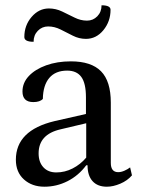

<svg xmlns="http://www.w3.org/2000/svg" viewBox="-20 -694 536 726"><path d="M148 12Q101 12 70.5 -15.5Q40 -43 40 -90Q40 -201 186 -236L305 -263V-326Q305 -379 287.5 -403Q270 -427 234 -427Q190 -427 166.5 -399.5Q143 -372 142 -320Q131 -308 106 -308Q65 -308 65 -348Q65 -381 89 -406.5Q113 -432 154.5 -447Q196 -462 248 -462Q325 -462 362 -424.5Q399 -387 399 -306V-78Q399 -43 427 -43Q438 -43 450.5 -48.5Q463 -54 472 -61L479 -31Q462 -11 435 0.5Q408 12 384 12Q349 12 330 -9Q311 -30 311 -69H306Q277 -30 235.5 -9Q194 12 148 12ZM193 -42Q225 -42 254.5 -57Q284 -72 306 -98V-228L209 -205Q126 -186 126 -114Q126 -81 144 -61.5Q162 -42 193 -42ZM162 -594Q139 -594 123 -577.5Q107 -561 107 -536Q72 -536 72 -554Q72 -598 99.5 -630Q127 -662 165 -662Q191 -662 215 -650.5Q239 -639 262 -627.5Q285 -616 309 -616Q332 -616 348 -632.5Q364 -649 364 -674Q398 -674 398 -657Q398 -613 371 -580Q344 -547 305 -547Q279 -547 255.5 -559Q232 -571 209 -582.5Q186 -594 162 -594Z"/></svg>

Font: Petrona Medium
Style: Regular
Weight: 500
Designer: Ringo R. Seeber
Foundry: Ringo R. Seeber
Version: Version 2.001; ttfautohint (v1.8.3)